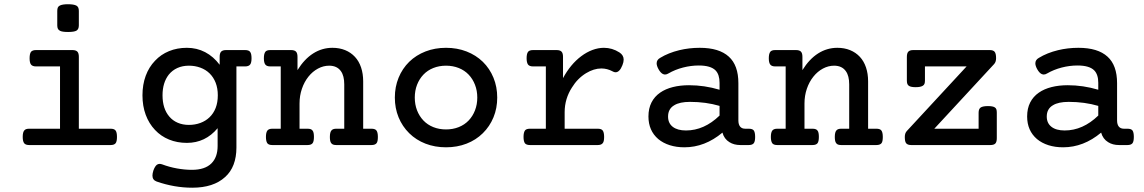

<svg xmlns="http://www.w3.org/2000/svg" viewBox="-20 -689 5436 912"><path d="M354.5 -568.4Q354.5 -550.3 343.3 -543.5Q332 -537.1 303.7 -537.1Q275.9 -537.1 265.6 -542.5Q258.3 -545.9 255.1 -552.2Q252 -558.6 252 -568.4V-637.2Q252 -647.5 254.9 -653.6Q257.8 -659.7 265.1 -663.1Q277.8 -668.9 302.7 -668.9Q331.1 -668.9 343.3 -662.1Q349.1 -658.7 351.8 -652.6Q354.5 -646.5 354.5 -637.2ZM265.1 -373.5H151.4Q134.3 -373.5 127.4 -382.3Q120.6 -390.6 120.6 -412.1Q120.6 -434.1 127.4 -442.9Q134.3 -451.2 151.4 -451.2H323.7Q340.3 -451.2 347.4 -443.8Q354.5 -436.5 354.5 -418.9V-77.6H504.9Q522.5 -77.6 528.8 -69.3Q535.6 -61 535.6 -38.6Q535.6 -17.1 529.3 -8.8Q522.5 0 504.9 0H118.7Q101.6 0 94.7 -8.8Q87.9 -18.1 87.9 -38.6Q87.9 -61.5 95.7 -69.8Q102.1 -77.6 118.7 -77.6H265.1Z M1103 12.2Q1103 57.1 1089.6 92.5Q1076.2 127.9 1049.3 151.9Q994.1 202.6 893.1 202.6Q808.6 202.6 724.1 173.3Q704.1 166 704.1 145Q704.1 135.3 708.5 121.1Q715.8 100.6 725.6 93.3Q731.9 89.4 738.3 89.4Q743.2 89.4 750.5 91.8Q784.2 104.5 820.8 111.1Q857.4 117.7 891.6 117.7Q953.6 117.7 984.4 86.9Q1013.7 57.6 1013.7 4.4V-80.1Q955.6 -10.3 867.7 -10.3Q821.8 -10.3 783 -26.1Q744.1 -42 716.3 -71.8Q687.5 -102.1 672.1 -143.8Q656.7 -185.5 656.7 -236.3Q656.7 -287.1 672.1 -328.9Q687.5 -370.6 716.3 -400.4Q744.1 -430.2 782.7 -446Q821.3 -461.9 867.7 -461.9Q915 -461.9 954.6 -441.2Q994.1 -420.4 1023.4 -381.3V-418.9Q1023.4 -436.5 1030.5 -443.8Q1037.6 -451.2 1054.2 -451.2H1144Q1162.6 -451.2 1168.5 -441.9Q1174.8 -433.6 1174.8 -412.1Q1174.8 -390.6 1168 -382.3Q1161.1 -373.5 1144 -373.5H1103ZM975.1 -340.8Q957 -358.4 931.6 -367.7Q906.2 -377 877.4 -377Q846.7 -377 822.5 -366Q798.3 -355 781.7 -334.5Q752 -296.4 752 -236.3Q752 -172.9 784.2 -135.3Q800.3 -116.2 824 -106Q847.7 -95.7 877.4 -95.7Q906.2 -95.7 931.6 -105Q957 -114.3 975.1 -131.8Q994.1 -149.9 1004.4 -176.3Q1014.6 -202.6 1014.6 -236.3Q1014.6 -269.5 1004.4 -295.9Q994.1 -322.3 975.1 -340.8Z M1313.5 -373.5H1264.2Q1247.6 -373.5 1240.7 -381.8Q1233.4 -390.6 1233.4 -412.1Q1233.4 -434.1 1240.7 -443.4Q1247.1 -451.2 1264.2 -451.2H1362.3Q1378.9 -451.2 1386 -443.8Q1393.1 -436.5 1393.1 -418.9V-356Q1425.8 -408.7 1467.8 -435.3Q1509.8 -461.9 1559.1 -461.9Q1592.3 -461.9 1619.4 -450.9Q1646.5 -439.9 1666 -418.9Q1685.1 -398.4 1695.1 -368.7Q1705.1 -338.9 1705.1 -302.7V-77.6H1744.1Q1761.2 -77.6 1767.6 -69.8Q1774.9 -61 1774.9 -38.6Q1774.9 -17.1 1769 -9.3Q1762.2 0 1744.1 0H1577.6Q1567.9 0 1561.8 -2.4Q1555.7 -4.9 1552.2 -10.7Q1546.9 -19 1546.9 -38.6Q1546.9 -62 1555.2 -70.3Q1562 -77.6 1577.6 -77.6H1615.2V-288.1Q1615.2 -328.6 1599.6 -350.6Q1581.1 -377 1543.5 -377Q1516.1 -377 1490.5 -363.3Q1464.8 -349.6 1445.3 -325.2Q1425.3 -300.3 1414.1 -267.3Q1402.8 -234.4 1402.8 -197.3V-77.6H1440.4Q1449.7 -77.6 1455.8 -75.4Q1461.9 -73.2 1465.3 -67.9Q1471.2 -60.1 1471.2 -38.6Q1471.2 -17.1 1464.8 -8.8Q1458 0 1440.4 0H1273.9Q1254.9 0 1249 -9.8Q1243.2 -19.5 1243.2 -38.6Q1243.2 -59.6 1250 -68.8Q1256.8 -77.6 1273.9 -77.6H1313.5Z M1923.8 -395.5Q1956.5 -427.2 2001.2 -444.6Q2045.9 -461.9 2098.6 -461.9Q2151.4 -461.9 2196 -444.6Q2240.7 -427.2 2273.4 -395.5Q2306.2 -363.3 2324 -319.8Q2341.8 -276.4 2341.8 -225.6Q2341.8 -174.8 2324 -131.6Q2306.2 -88.4 2273.4 -56.2Q2240.7 -23.9 2196 -6.6Q2151.4 10.7 2098.6 10.7Q2045.9 10.7 2001.2 -6.6Q1956.5 -23.9 1923.8 -56.2Q1891.1 -88.4 1873.3 -131.6Q1855.5 -174.8 1855.5 -225.6Q1855.5 -276.4 1873.3 -319.8Q1891.1 -363.3 1923.8 -395.5ZM1991.2 -116.7Q2010.7 -96.2 2038.3 -85.2Q2065.9 -74.2 2098.6 -74.2Q2131.3 -74.2 2158.9 -85.2Q2186.5 -96.2 2206.1 -116.7Q2225.6 -137.2 2236.3 -165Q2247.1 -192.9 2247.1 -225.6Q2247.1 -258.3 2236.3 -286.1Q2225.6 -314 2206.1 -334.5Q2186.5 -355 2158.9 -366Q2131.3 -377 2098.6 -377Q2065.9 -377 2038.3 -366Q2010.7 -355 1991.2 -334.5Q1971.7 -314 1960.9 -286.1Q1950.2 -258.3 1950.2 -225.6Q1950.2 -192.9 1960.9 -165Q1971.7 -137.2 1991.2 -116.7Z M2572.8 -373.5H2512.2Q2494.6 -373.5 2487.8 -382.8Q2481.4 -392.6 2481.4 -412.1Q2481.4 -432.1 2487.3 -441.4Q2493.2 -451.2 2512.2 -451.2H2623.5Q2640.1 -451.2 2647.2 -443.8Q2654.3 -436.5 2654.3 -418.9V-317.9Q2689.9 -383.8 2740.7 -421.9Q2766.6 -441.4 2794.2 -451.7Q2821.8 -461.9 2848.6 -461.9Q2888.2 -461.9 2922.4 -439.9Q2942.4 -426.8 2942.4 -405.8Q2942.4 -394 2936.5 -379.4Q2923.3 -345.7 2903.8 -345.7Q2897 -345.7 2889.6 -350.1Q2864.3 -363.8 2836.4 -363.8Q2800.8 -363.8 2763.7 -341.3Q2723.1 -316.4 2696.8 -273.4Q2680.2 -248 2671.1 -218.3Q2662.1 -188.5 2662.1 -156.2V-77.6H2818.8Q2835.9 -77.6 2842.3 -69.8Q2849.6 -61 2849.6 -38.6Q2849.6 -16.1 2842.8 -8.8Q2835.9 0 2818.8 0H2497.6Q2480 0 2473.1 -8.8Q2466.8 -18.6 2466.8 -38.6Q2466.8 -60.5 2474.1 -69.8Q2480.5 -77.6 2497.6 -77.6H2572.8Z M3536.1 -77.6Q3553.7 -77.6 3560.1 -69.8Q3566.9 -61 3566.9 -38.6Q3566.9 -17.1 3560.5 -8.8Q3553.7 0 3536.1 0H3497.1Q3466.3 0 3444.8 -13.7Q3419.9 -28.8 3411.6 -59.1Q3328.1 10.7 3231 10.7Q3192.9 10.7 3161.4 0.7Q3129.9 -9.3 3106.9 -28.3Q3060.1 -68.4 3060.1 -135.7Q3060.1 -173.8 3074.5 -202.1Q3088.9 -230.5 3115.7 -249Q3141.1 -266.6 3176 -275.4Q3210.9 -284.2 3252.9 -284.2Q3326.2 -284.2 3397.9 -262.7V-295.4Q3397.9 -335 3378.9 -354.5Q3356 -377.9 3299.3 -377.9Q3262.2 -377.9 3224.4 -368.2Q3186.5 -358.4 3155.3 -340.3Q3147 -335 3138.7 -335Q3134.8 -335 3128.9 -337.4Q3117.7 -342.8 3107.9 -360.4Q3099.1 -376.5 3099.1 -388.2Q3099.1 -404.8 3115.7 -414.1Q3154.8 -438 3207 -450.7Q3253.4 -461.9 3303.7 -461.9Q3396 -461.9 3441.9 -419.9Q3487.3 -378.9 3487.3 -293.9V-117.2Q3487.3 -97.7 3495.6 -87.6Q3503.9 -77.6 3519.5 -77.6ZM3397.9 -186Q3333 -205.1 3257.3 -205.1Q3208.5 -205.1 3182.6 -189Q3153.3 -171.9 3153.3 -135.3Q3153.3 -104 3175.5 -86.7Q3197.8 -69.3 3238.3 -69.3Q3324.7 -69.3 3397.9 -140.1Z M3711.9 -373.5H3662.6Q3646 -373.5 3639.2 -381.8Q3631.8 -390.6 3631.8 -412.1Q3631.8 -434.1 3639.2 -443.4Q3645.5 -451.2 3662.6 -451.2H3760.7Q3777.3 -451.2 3784.4 -443.8Q3791.5 -436.5 3791.5 -418.9V-356Q3824.2 -408.7 3866.2 -435.3Q3908.2 -461.9 3957.5 -461.9Q3990.7 -461.9 4017.8 -450.9Q4044.9 -439.9 4064.5 -418.9Q4083.5 -398.4 4093.5 -368.7Q4103.5 -338.9 4103.5 -302.7V-77.6H4142.6Q4159.7 -77.6 4166 -69.8Q4173.3 -61 4173.3 -38.6Q4173.3 -17.1 4167.5 -9.3Q4160.6 0 4142.6 0H3976.1Q3966.3 0 3960.2 -2.4Q3954.1 -4.9 3950.7 -10.7Q3945.3 -19 3945.3 -38.6Q3945.3 -62 3953.6 -70.3Q3960.4 -77.6 3976.1 -77.6H4013.7V-288.1Q4013.7 -328.6 3998 -350.6Q3979.5 -377 3941.9 -377Q3914.6 -377 3888.9 -363.3Q3863.3 -349.6 3843.8 -325.2Q3823.7 -300.3 3812.5 -267.3Q3801.3 -234.4 3801.3 -197.3V-77.6H3838.9Q3848.1 -77.6 3854.2 -75.4Q3860.4 -73.2 3863.8 -67.9Q3869.6 -60.1 3869.6 -38.6Q3869.6 -17.1 3863.3 -8.8Q3856.4 0 3838.9 0H3672.4Q3653.3 0 3647.5 -9.8Q3641.6 -19.5 3641.6 -38.6Q3641.6 -59.6 3648.4 -68.8Q3655.3 -77.6 3672.4 -77.6H3711.9Z M4628.4 -77.6V-153.8Q4628.4 -171.9 4638.7 -178.7Q4649.4 -185.1 4672.9 -185.1Q4696.3 -185.1 4705.6 -178.7Q4710.9 -175.3 4712.9 -169.2Q4714.8 -163.1 4714.8 -153.8V-32.7Q4714.8 -14.6 4707.8 -7.3Q4700.7 0 4683.6 0H4308.6Q4290.5 0 4283.7 -9.3Q4277.8 -17.1 4277.8 -38.6Q4277.8 -56.6 4287.6 -66.9L4571.3 -373.5H4373.5V-306.6Q4373.5 -296.9 4371.3 -291Q4369.1 -285.2 4363.3 -281.7Q4352.5 -274.9 4329.6 -274.9Q4306.6 -274.9 4297.4 -281.2Q4292 -284.7 4289.8 -290.8Q4287.6 -296.9 4287.6 -306.6V-418.5Q4287.6 -436.5 4294.7 -443.8Q4301.8 -451.2 4318.4 -451.2H4680.7Q4698.2 -451.2 4704.6 -442.9Q4711.4 -434.6 4711.4 -412.6Q4711.4 -394.5 4701.7 -384.3L4418 -77.6Z M5335 -77.6Q5352.5 -77.6 5358.9 -69.8Q5365.7 -61 5365.7 -38.6Q5365.7 -17.1 5359.4 -8.8Q5352.5 0 5335 0H5295.9Q5265.1 0 5243.7 -13.7Q5218.8 -28.8 5210.4 -59.1Q5127 10.7 5029.8 10.7Q4991.7 10.7 4960.2 0.7Q4928.7 -9.3 4905.8 -28.3Q4858.9 -68.4 4858.9 -135.7Q4858.9 -173.8 4873.3 -202.1Q4887.7 -230.5 4914.6 -249Q4939.9 -266.6 4974.9 -275.4Q5009.8 -284.2 5051.8 -284.2Q5125 -284.2 5196.8 -262.7V-295.4Q5196.8 -335 5177.7 -354.5Q5154.8 -377.9 5098.1 -377.9Q5061 -377.9 5023.2 -368.2Q4985.4 -358.4 4954.1 -340.3Q4945.8 -335 4937.5 -335Q4933.6 -335 4927.7 -337.4Q4916.5 -342.8 4906.7 -360.4Q4897.9 -376.5 4897.9 -388.2Q4897.9 -404.8 4914.6 -414.1Q4953.6 -438 5005.9 -450.7Q5052.2 -461.9 5102.5 -461.9Q5194.8 -461.9 5240.7 -419.9Q5286.1 -378.9 5286.1 -293.9V-117.2Q5286.1 -97.7 5294.4 -87.6Q5302.7 -77.6 5318.4 -77.6ZM5196.8 -186Q5131.8 -205.1 5056.2 -205.1Q5007.3 -205.1 4981.4 -189Q4952.1 -171.9 4952.1 -135.3Q4952.1 -104 4974.4 -86.7Q4996.6 -69.3 5037.1 -69.3Q5123.5 -69.3 5196.8 -140.1Z"/></svg>

Font: Courier Prime Medium
Style: Regular
Weight: 500
Designer: Alan Dague-Greene
Foundry: Quote-Unquote Apps
Version: Version 1.202